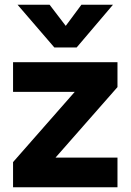

<svg xmlns="http://www.w3.org/2000/svg" viewBox="-20 -789 550 809"><path d="M35 0V-106L295 -402H35V-527H475V-422L214 -125H475V0ZM209 -589 54 -769H189L257 -680L323 -769H456L303 -589Z"/></svg>

Font: Onest
Style: Bold
Weight: 700
Designer: Dmitri Voloshin, Andrey Kudryavtsev
Foundry: Dmitri Voloshin, Andrey Kudryavtsev
Version: Version 1.000;gftools[0.9.33]